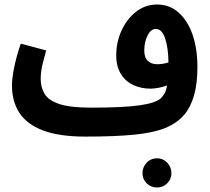

<svg xmlns="http://www.w3.org/2000/svg" viewBox="-20 -583 928 849"><path d="M357 21Q241 21 169.5 -6.5Q98 -34 65.5 -84.5Q33 -135 33 -204Q33 -232 39 -266Q45 -300 54 -332.5Q63 -365 72 -390L184 -360Q176 -332 168 -299Q160 -266 160 -233Q160 -198 176.5 -169Q193 -140 241 -123.5Q289 -107 382 -107Q527 -107 599 -117.5Q671 -128 693 -150Q702 -159 708.5 -171.5Q715 -184 719 -205Q700 -198 680 -194.5Q660 -191 645 -191Q604 -191 569.5 -207Q535 -223 514.5 -256Q494 -289 494 -338Q494 -396 517 -447Q540 -498 581 -530.5Q622 -563 675 -563Q731 -563 771 -526.5Q811 -490 832 -428Q853 -366 853 -287Q853 -212 837.5 -159.5Q822 -107 794 -75Q762 -38 710.5 -17Q659 4 574 12.5Q489 21 357 21ZM618 -359Q618 -328 634 -313.5Q650 -299 675 -299Q700 -299 725 -307Q724 -372 710 -413.5Q696 -455 669 -455Q647 -455 632.5 -426Q618 -397 618 -359ZM675 246Q647 246 628.5 227.5Q610 209 610 183Q610 156 628.5 136.5Q647 117 675 117Q701 117 719.5 136.5Q738 156 738 183Q738 209 719.5 227.5Q701 246 675 246Z"/></svg>

Font: Noto Sans Arabic ExtCond
Style: Bold
Weight: 700
Width: 2
Designer: Monotype Design Team, Nadine Chahine, Nizar Qandah and Khaled Hosny
Foundry: Monotype Imaging Inc.
Version: Version 2.012; ttfautohint (v1.8.4.7-5d5b)